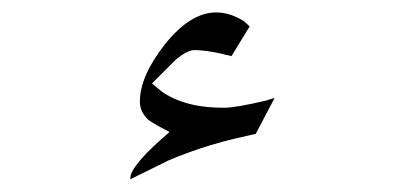

<svg xmlns="http://www.w3.org/2000/svg" viewBox="-20 -230 662 309"><path d="M236.3 -85.9Q252.9 -72.3 278.8 -64.5Q304.7 -56.6 340.8 -56.6Q359.4 -56.6 409.2 -68.4Q414.1 -70.3 421.9 -72.3L391.6 -14.6Q382.8 -12.7 357.4 -6.8Q317.4 2.9 283.2 15.6Q261.7 23.4 251 28.3L189.5 58.6Q189.5 58.6 190.4 51.8Q194.3 39.1 215.8 16.6Q227.5 4.9 237.3 -3.9L252.9 -17.6L234.4 -27.3Q222.7 -34.2 218.8 -37.1Q205.1 -49.8 205.1 -66.4Q205.1 -107.4 245.1 -158.2Q286.1 -210 328.1 -210Q349.6 -210 372.1 -196.3Q374 -194.3 381.8 -187.5L352.5 -139.6Q349.6 -140.6 344.7 -141.6Q341.8 -141.6 340.8 -142.6Q311.5 -149.4 293 -149.4Q282.2 -149.4 263.7 -134.8L262.7 -133.8L224.6 -95.7Z"/></svg>

Font: Thabit
Style: Regular
Weight: 500
Designer: Regenerated by Nadim Shaikli
Foundry: MAK Alagha
Version: 0.01